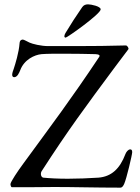

<svg xmlns="http://www.w3.org/2000/svg" viewBox="-20 -858 643 883"><path d="M282 -685C289 -685 443 -794 443 -815C443 -829 399 -838 385 -838C374 -838 365 -835 358 -825C331 -786 305 -746 281 -706C278 -701 276 -695 276 -691C276 -688 278 -685 282 -685ZM533 5C543 5 547 -4 551 -12C562 -36 588 -147 588 -158C588 -167 585 -171 579 -171C569 -171 560 -158 557 -150C531 -81 492 -46 433 -41C386 -38 337 -36 292 -36C248 -36 208 -38 179 -41C172 -42 168 -50 168 -58C168 -62 169 -67 171 -70C295 -262 371 -364 509 -550L570 -631C574 -636 565 -649 559 -649C485 -647 411 -646 328 -646H202C168 -646 129 -656 116 -662C105 -667 90 -676 85 -676C80 -676 71 -674 70 -659C67 -617 50 -562 43 -541C40 -533 36 -522 36 -514C36 -508 39 -503 45 -503C60 -503 68 -523 73 -535C91 -584 139 -606 171 -609C196 -611 234 -611 273 -611C326 -611 383 -610 419 -609C434 -608 438 -605 438 -601C438 -598 436 -596 434 -593C306 -401 222 -290 86 -104C63 -73 28 -21 28 -11C28 -11 29 3 35 3H112C150 3 191 2 231 2C320 2 419 5 533 5Z"/></svg>

Font: EB Garamond
Style: Regular
Weight: 400
Designer: Georg Duffner and Octavio Pardo
Foundry: Georg Duffner
Version: Version 1.000;PS 001.000;hotconv 1.0.88;makeotf.lib2.5.64775